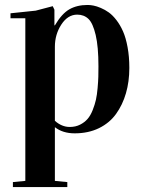

<svg xmlns="http://www.w3.org/2000/svg" viewBox="-20 -525 584 777"><path d="M200.2 -422.4H202.1Q230 -469.7 260.7 -487.3Q291.5 -504.9 334.5 -504.9Q345.7 -504.9 358.4 -502.4Q371.1 -500 387.9 -492.9Q404.8 -485.8 420.4 -474.6Q436 -463.4 451.4 -443.4Q466.8 -423.3 478 -397.7Q489.3 -372.1 496.3 -334Q503.4 -295.9 503.4 -250Q503.4 -194.8 489.7 -147.7Q476.1 -100.6 449.7 -64Q423.3 -27.3 380.4 -6.3Q337.4 14.6 282.2 14.6Q233.9 14.6 202.1 -10.3V207L252.4 211.9V231.9H32.2V211.9L82.5 207V-451.2H22.5V-471.2L124.5 -481.9L193.4 -500L200.2 -485.8ZM202.1 -335.9V-36.1Q230 -11.2 262.2 -11.2Q285.6 -11.2 304 -20.5Q322.3 -29.8 334.2 -43.5Q346.2 -57.1 355 -79.3Q363.8 -101.6 368.2 -121.3Q372.6 -141.1 375 -168.5Q377.4 -195.8 377.9 -213.9Q378.4 -231.9 378.4 -256.8Q378.4 -335.9 367.2 -383.5Q356 -431.2 337.9 -448.5Q319.8 -465.8 292.5 -465.8Q254.4 -465.8 228.3 -425.8Q202.1 -385.7 202.1 -335.9Z"/></svg>

Font: VidalokaRegular
Style: Regular
Weight: 400
Designer: Cyreal (www.cyreal.org)
Foundry: Cyreal (www.cyreal.org)
Version: Version 1.000